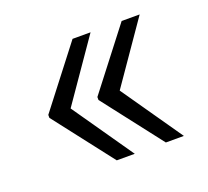

<svg xmlns="http://www.w3.org/2000/svg" viewBox="-77 -548 613 567"><g transform="rotate(-20 229.5 -264.0)"><path d="M123.5 -261.2 56.6 -261.7V-268.1L200.7 -454.6H257.3ZM257.3 -72.8H200.7L56.6 -258.8V-265.1L123.5 -265.6ZM277.8 -261.2 210.9 -261.7V-268.1L355 -454.6H411.6ZM411.6 -72.8H355L210.9 -258.8V-265.1L277.8 -265.6Z"/></g></svg>

Font: Heebo Light
Style: Regular
Weight: 300
Designer: Oded Ezer
Foundry: Ezer Type House
Version: Version 3.100